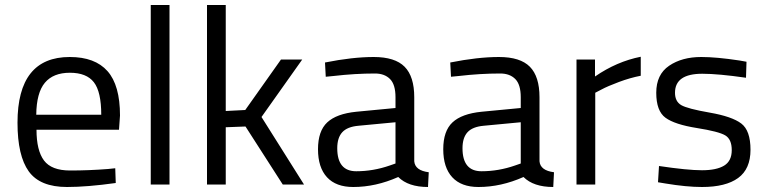

<svg xmlns="http://www.w3.org/2000/svg" viewBox="-20 -738 3065 768"><path d="M412 -62 441 -65 443 -6Q329 10 248 10Q140 10 95 -52.5Q50 -115 50 -247Q50 -510 259 -510Q360 -510 410 -453.5Q460 -397 460 -276L456 -219H126Q126 -136 156 -96Q186 -56 260.5 -56Q335 -56 412 -62ZM385 -279Q385 -371 355.5 -409Q326 -447 259.5 -447Q193 -447 159.5 -407Q126 -367 125 -279Z M583 0V-718H658V0Z M883 0H808V-718H883V-294L961 -298L1104 -500H1189L1026 -270L1196 0H1111L962 -232L883 -229Z M1637 -349V-93Q1640 -56 1695 -49L1692 10Q1613 10 1573 -30Q1483 10 1393 10Q1324 10 1288 -29Q1252 -68 1252 -141Q1252 -214 1289 -248.5Q1326 -283 1405 -291L1562 -306V-349Q1562 -400 1540 -422Q1518 -444 1480 -444Q1400 -444 1314 -434L1283 -431L1280 -488Q1390 -510 1475 -510Q1560 -510 1598.5 -471Q1637 -432 1637 -349ZM1329 -145Q1329 -53 1405 -53Q1473 -53 1539 -76L1562 -84V-249L1414 -235Q1369 -231 1349 -209Q1329 -187 1329 -145Z M2138 -349V-93Q2141 -56 2196 -49L2193 10Q2114 10 2074 -30Q1984 10 1894 10Q1825 10 1789 -29Q1753 -68 1753 -141Q1753 -214 1790 -248.5Q1827 -283 1906 -291L2063 -306V-349Q2063 -400 2041 -422Q2019 -444 1981 -444Q1901 -444 1815 -434L1784 -431L1781 -488Q1891 -510 1976 -510Q2061 -510 2099.5 -471Q2138 -432 2138 -349ZM1830 -145Q1830 -53 1906 -53Q1974 -53 2040 -76L2063 -84V-249L1915 -235Q1870 -231 1850 -209Q1830 -187 1830 -145Z M2286 0V-500H2360V-432Q2447 -492 2543 -511V-435Q2501 -427 2455.5 -410Q2410 -393 2386 -380L2361 -367V0Z M2789 -443Q2680 -443 2680 -367Q2680 -332 2705 -317.5Q2730 -303 2819 -287.5Q2908 -272 2945 -244Q2982 -216 2982 -139Q2982 -62 2932.5 -26Q2883 10 2788 10Q2726 10 2642 -4L2612 -9L2616 -74Q2730 -57 2788 -57Q2846 -57 2876.5 -75.5Q2907 -94 2907 -137.5Q2907 -181 2881 -196.5Q2855 -212 2767 -226Q2679 -240 2642 -267Q2605 -294 2605 -367Q2605 -440 2656.5 -475Q2708 -510 2785 -510Q2846 -510 2938 -496L2966 -491L2964 -427Q2853 -443 2789 -443Z"/></svg>

Font: Titillium Web[RUS by Daymarius]
Style: Regular
Weight: 400
Designer: Cyrillization by Daymarius
Foundry: Cyrillization by Daymarius
Version: Version 1.002 September 11, 2018